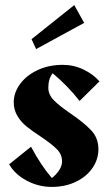

<svg xmlns="http://www.w3.org/2000/svg" viewBox="-20 -720 425 755"><path d="M257 -274Q311 -237 339 -207Q367 -177 367 -133Q367 -94 344 -60Q321 -26 279 -5.5Q237 15 183 15Q131 15 84.5 -10Q38 -35 16 -74L102 -143Q142 -68 184 -20Q201 -33 212.5 -50.5Q224 -68 224 -85Q224 -113 203.5 -133.5Q183 -154 140 -183Q105 -206 84 -223Q63 -240 48.5 -264Q34 -288 34 -318Q34 -355 58.5 -389Q83 -423 127 -444Q171 -465 227 -465Q270 -465 308.5 -446.5Q347 -428 371 -400L293 -323Q245 -384 187 -432Q170 -410 170 -375Q170 -348 191.5 -326Q213 -304 257 -274ZM137 0H138ZM104 -566 272 -700 311 -630 122 -527Z"/></svg>

Font: Rakkas
Style: Regular
Weight: 400
Designer: Zeynep Akay
Foundry: Zeynep Akay
Version: Version 2.000